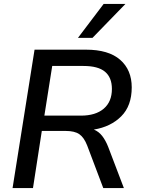

<svg xmlns="http://www.w3.org/2000/svg" viewBox="-20 -958 717 978"><path d="M44 0 156 -705H418Q533 -705 592 -653.5Q651 -602 651 -513Q651 -419 597.5 -365.5Q544 -312 458 -298Q483 -288 500.5 -265.5Q518 -243 531 -210L611 0H506L424 -217Q408 -258 384 -274.5Q360 -291 315 -291H193L148 0ZM206 -369H392Q467 -369 508.5 -404.5Q550 -440 550 -505Q550 -563 515 -592.5Q480 -622 405 -622H246ZM377 -765 508 -938H619L451 -765Z"/></svg>

Font: Nunito Sans SemiBold
Style: Italic
Weight: 600
Italic angle: -9°
Designer: Vernon Adams
Foundry: Vernon Adams
Version: Version 3.006; ttfautohint (v1.8.3)